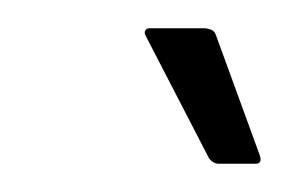

<svg xmlns="http://www.w3.org/2000/svg" viewBox="-20 -647 205 136"><path d="M135 -531Q131 -531 128 -535L83 -622Q82 -624 83 -625.5Q84 -627 86 -627H124Q127 -627 129.5 -626Q132 -625 133 -622L164 -537Q166 -531 161 -531Z"/></svg>

Font: Glory Thin ExtraLight
Style: Italic
Weight: 250
Italic angle: -12°
Version: Version 1.011